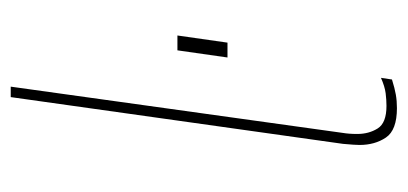

<svg xmlns="http://www.w3.org/2000/svg" viewBox="-216 -520 742 349"><g transform="rotate(-90 154.5 -346.0)"><path d="M132 5Q92 5 78.5 -15Q65 -35 65 -63Q65 -65 65.5 -74.5Q66 -84 67 -93L152 -697H171L87 -94Q86 -88 85.5 -81.5Q85 -75 85 -67Q85 -46 95 -30Q105 -14 136 -14Q147 -14 159 -15.5Q171 -17 187 -24L184 -4Q168 1 156.5 3Q145 5 132 5ZM224 -303 237 -394H264L251 -303Z"/></g></svg>

Font: Hanken Grotesk Thin
Style: Italic
Weight: 250
Italic angle: -8°
Designer: Alfredo Marco Pradil
Foundry: Hanken Design Co.
Version: Version 3.013